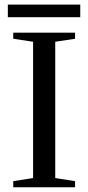

<svg xmlns="http://www.w3.org/2000/svg" viewBox="-20 -793 373 813"><path d="M213.9 -39.1 297.9 -25.9V0H36.1V-25.9L120.1 -39.1V-616.2L36.1 -628.9V-654.8H297.9V-628.9L213.9 -616.2ZM13.2 -720.2V-773.4H319.8V-720.2Z"/></svg>

Font: Tinos
Style: Regular
Weight: 400
Designer: Steve Matteson
Foundry: Monotype Imaging Inc.
Version: Version 1.23